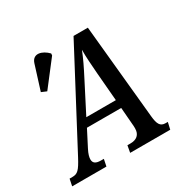

<svg xmlns="http://www.w3.org/2000/svg" viewBox="-159 -892 1067 1058"><g transform="rotate(-30 375.0 -363.0)"><path d="M151 -522 273 -680 274 -692C239 -729 184 -745 167 -692L118 -536ZM8 0H226L235 -44H217C185 -44 169 -54 169 -78C169 -92 174 -111 187 -136L240 -239H458L467 -127C468 -121 468 -110 468 -103C468 -63 443 -44 405 -44H385L377 0H632L642 -44H628C594 -44 583 -66 578 -117L520 -714H429L116 -122C82 -58 68 -44 35 -44H17ZM362 -478C394 -540 412 -577 431 -625C430 -577 435 -528 439 -469L454 -291H266Z"/></g></svg>

Font: Noto Serif Condensed Medium
Style: Italic
Weight: 500
Width: 3
Italic angle: -12°
Designer: Monotype Design Team
Foundry: Monotype Imaging Inc.
Version: Version 2.013